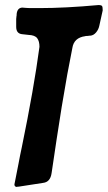

<svg xmlns="http://www.w3.org/2000/svg" viewBox="-20 -744 426 759"><path d="M150 -21 53 -6H50L46 -5Q37 -6 37 -15Q37 -17 39 -25L53 -96Q55 -108 59.5 -130Q64 -152 66 -161Q114 -394 136 -559Q136 -581 127 -593Q118 -605 93 -606L66 -609Q44 -612 44 -638V-669Q44 -671 44.5 -673.5Q45 -676 45 -677L44 -675Q46 -679 46 -690Q49 -713 68 -714L80 -713Q89 -712 109 -712H136Q237 -712 369 -724Q381 -724 383.5 -720Q386 -716 386 -703L373 -644Q370 -628 360 -616Q350 -604 337 -603H334Q331 -602 327 -602Q320 -602 316 -601H317Q272 -595 266 -554L246 -450Q235 -389 224 -322Q217 -278 203.5 -191Q190 -104 184 -60Q179 -24 150 -21Z"/></svg>

Font: Bangerz Fix
Style: Regular
Weight: 400
Designer: vernon adams
Foundry: Vernon Adams
Version: Version 2.10;December 28, 2023;FontCreator 13.0.0.2683 64-bi